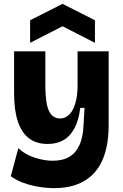

<svg xmlns="http://www.w3.org/2000/svg" viewBox="-20 -794 640 995"><path d="M260 181Q222 181 180 174Q138 167 101 153.5Q64 140 36 119L75 -26Q110 7 159.5 23Q209 39 253 39Q305 39 339.5 18.5Q374 -2 392.5 -44Q411 -86 413 -148L418 -235H396Q388 -170 365.5 -128.5Q343 -87 308.5 -67.5Q274 -48 227 -48Q169 -48 130.5 -77Q92 -106 72.5 -164.5Q53 -223 53 -310V-528H215V-350Q215 -259 233.5 -219.5Q252 -180 292 -180Q312 -180 329 -192Q346 -204 357.5 -226Q369 -248 375.5 -279.5Q382 -311 382 -350V-528H543V-142Q543 -80 531.5 -28.5Q520 23 497.5 62Q475 101 441 127.5Q407 154 362 167.5Q317 181 260 181ZM136 -572V-689L304 -774L472 -689V-572L304 -658Z"/></svg>

Font: Bricolage Grotesque 24pt ExtraBold
Style: Regular
Weight: 800
Designer: Mathieu Triay
Foundry: Atelier Triay
Version: Version 1.001;gftools[0.9.33.dev8+g029e19f]